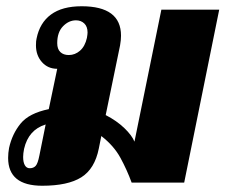

<svg xmlns="http://www.w3.org/2000/svg" viewBox="-20 -584 721 614"><path d="M681 -553 569 0H401Q386 -41 365 -79.5Q344 -118 304 -149L296 -109Q283 -44 240 -17Q197 10 115 10Q6 10 6 -79Q6 -95 9 -111Q19 -156 46 -189Q73 -222 136 -235L163 -364Q133 -364 114 -385.5Q95 -407 95 -439Q95 -454 97 -461Q107 -511 143 -537.5Q179 -564 241 -564Q367 -564 367 -470Q367 -456 364 -439L318 -216Q353 -198 377.5 -174.5Q402 -151 410 -131L496 -553ZM200 -408Q220 -408 236 -422Q252 -436 258 -463Q260 -475 260 -480Q260 -499 249.5 -509Q239 -519 223 -519Q200 -519 181.5 -500Q163 -481 163 -446Q163 -427 173 -417.5Q183 -408 200 -408ZM126 -186Q71 -169 57 -108Q54 -93 54 -82Q54 -65 59.5 -55.5Q65 -46 75 -46Q87 -46 94 -53.5Q101 -61 106 -87Z"/></svg>

Font: Trirong Black
Style: Italic
Weight: 900
Italic angle: -12°
Designer: Katatrad Team
Foundry: CadsonDemak
Version: Version 1.001